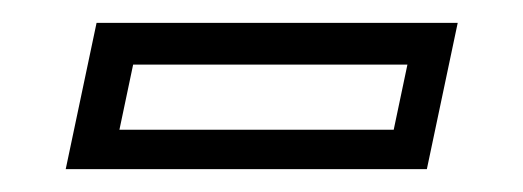

<svg xmlns="http://www.w3.org/2000/svg" viewBox="-20 -386 458 168"><path d="M37.5 -238 64.5 -366H380.5L353.5 -238ZM84.5 -272.5H324.5L336.5 -329.5H96.5Z"/></svg>

Font: Tourney Condensed Regular
Style: Italic
Weight: 400
Width: 3
Italic angle: -12°
Designer: Tyler Finck
Foundry: Etcetera Type Co
Version: Version 1.010; ttfautohint (v1.8.3)